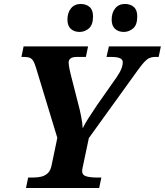

<svg xmlns="http://www.w3.org/2000/svg" viewBox="-20 -948 831 968"><path d="M111 0 122 -53H149Q170 -53 188.5 -57.5Q207 -62 221 -75Q235 -88 240 -114L269 -253L161 -608Q155 -628 148.5 -639.5Q142 -651 131.5 -656Q121 -661 101 -661H88L99 -714H424L413 -661H368Q346 -661 336 -653.5Q326 -646 326 -632Q326 -626 327.5 -616.5Q329 -607 331.5 -594.5Q334 -582 338 -567L374 -426Q382 -397 389 -361.5Q396 -326 397 -301Q406 -321 425.5 -351.5Q445 -382 470 -419L569 -560Q577 -572 584 -584.5Q591 -597 595 -610Q599 -623 599 -634Q599 -648 585 -654.5Q571 -661 538 -661H517L529 -714H791L780 -661H761Q746 -661 733.5 -655.5Q721 -650 708 -636Q695 -622 676 -596L428 -252L398 -110Q397 -105 395.5 -98Q394 -91 394 -87Q394 -65 415 -59Q436 -53 467 -53H491L480 0ZM604.5 -787Q577 -787 560 -802.5Q543 -818 543 -849Q543 -884 560.9 -906Q578.9 -928 609.8 -928Q637 -928 654.5 -913Q672 -898.1 672 -865.6Q672 -822 650.8 -804.5Q629.5 -787 604.5 -787ZM381.5 -787Q354 -787 337 -802.5Q320 -818 320 -849Q320 -884 337.9 -906Q355.9 -928 386.8 -928Q414 -928 431.5 -913Q449 -898.1 449 -865.6Q449 -822 427.8 -804.5Q406.5 -787 381.5 -787Z"/></svg>

Font: Noto Serif
Style: Italic
Weight: 400
Italic angle: -12°
Designer: Monotype Design Team
Foundry: Monotype Imaging Inc.
Version: Version 2.013